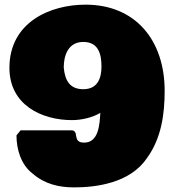

<svg xmlns="http://www.w3.org/2000/svg" viewBox="-20 -772 751 825"><path d="M306.6 -189.5C306.6 -200.2 300.8 -211.9 289.1 -211.9H68.4L50.8 -190.4C50.8 -129.9 70.3 -63.5 121.1 -25.4C172.9 19.5 234.4 33.2 298.8 33.2C393.6 33.2 540 14.6 612.3 -93.8C672.9 -177.7 687.5 -280.3 687.5 -381.8C687.5 -598.5 562.6 -752 347.7 -752C194.3 -752 20.5 -675.8 20.5 -480.5C20.5 -320.3 160.2 -255.9 289.1 -255.9C330.1 -255.9 377 -266.6 411.1 -287.1C408.2 -238.3 404.3 -159.2 341.8 -159.2C313.6 -159.2 310.2 -171.8 306.6 -189.5ZM253.9 -482.4C253.9 -534.2 273.4 -591.8 337.9 -591.8C403.3 -591.8 416 -539.1 416 -486.3C416 -440.4 402.3 -388.7 337.9 -388.7C281.2 -388.7 258.8 -424.8 253.9 -482.4Z"/></svg>

Font: Bowlby One SC
Style: Regular
Weight: 400
Width: 1
Version: Version 1.2